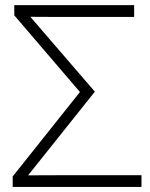

<svg xmlns="http://www.w3.org/2000/svg" viewBox="-20 -734 591 754"><path d="M29.8 0V-41L293.9 -372.6L36.1 -673.8V-713.9H506.8V-667.5H205.1Q179.2 -667.5 152.3 -667.7Q125.5 -668 99.1 -668L352.5 -374L90.3 -45.4Q122.1 -45.4 153.1 -45.7Q184.1 -45.9 215.3 -45.9H535.6V0Z"/></svg>

Font: Open Sans Light
Style: Regular
Weight: 300
Designer: Monotype Design Team
Foundry: Monotype Imaging Inc.
Version: Version 3.000; ttfautohint (v1.8.4)